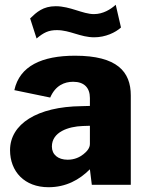

<svg xmlns="http://www.w3.org/2000/svg" viewBox="-20 -773 609 803"><path d="M356 -65 364 0H527V-374C527 -473 470 -540 294 -540C155 -540 62 -497 40 -396L190 -365C212 -416 250 -431 286 -431C332 -431 356 -406 356 -363V-330L321 -329C135 -327 22 -254 22 -145C22 -56 82 10 183 10C256 10 312 -21 356 -65ZM326 -246 356 -247V-171C356 -154 344 -140 329 -128C314 -116 292 -105 263 -105C222 -105 197 -127 197 -160C197 -221 266 -244 326 -246ZM486 -658 464 -753C443 -734 411 -714 373 -714C326 -714 274 -747 213 -747C160 -747 133 -722 106 -696L133 -612C163 -637 183 -647 218 -647C273 -647 316 -617 374 -617C421 -617 463 -637 486 -658Z"/></svg>

Font: Bisquit Text
Style: Bold
Weight: 800
Version: Version 1.004;Glyphs 3.2.3 (3260)